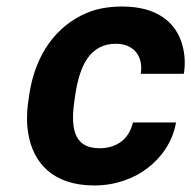

<svg xmlns="http://www.w3.org/2000/svg" viewBox="-20 -558 586 588"><path d="M68 -257C62 -220 61 -184 66 -152C81 -57 144 10 269 10C334 10 392 -12 433 -44C472 -74 509 -122 519 -183H387C376 -133 338 -104 285 -104C201 -104 196 -174 209 -257L211 -271C224 -353 253 -424 335 -424C389 -424 420 -386 411 -332H543C548 -363 546 -392 539 -418C520 -491 459 -538 355 -538C314 -538 277 -532 245 -518C153 -479 89 -393 70 -271Z"/></svg>

Font: Asimov Pro
Style: BdObl
Weight: 700
Designer: Google
Version: Version 2.000980; 2014